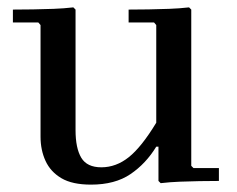

<svg xmlns="http://www.w3.org/2000/svg" viewBox="-20 -491 644 521"><path d="M499 -41 505 -35H574V0Q548 0 521.5 0.5Q495 1 468.5 2Q442 3 416 6L410 0V-93H404Q376 -47 334 -18.5Q292 10 227 10Q176 10 146.5 -7.5Q117 -25 103.5 -54.5Q90 -84 90 -120V-423L84 -430H15V-465Q41 -465 69.5 -465.5Q98 -466 125.5 -467Q153 -468 179 -471L185 -465V-138Q185 -89 200.5 -63Q216 -37 255 -37Q295 -37 329.5 -64.5Q364 -92 404 -158V-423L398 -430H329V-465Q355 -465 383 -465.5Q411 -466 439 -467Q467 -468 493 -471L499 -465Z"/></svg>

Font: Brygada 1918 Medium
Style: Regular
Weight: 500
Designer: Mateusz Machalski | Borys Kosmynka | Przemek Hoffer
Foundry: NIEPODLEGLA 2018
Version: Version 3.006